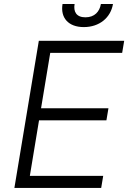

<svg xmlns="http://www.w3.org/2000/svg" viewBox="-20 -929 634 949"><path d="M478.7 -909.1C472.3 -871.8 447.8 -843.4 402.3 -843.4C356.9 -843.4 342.3 -871.8 348.7 -909.1H289.1C277.7 -841.3 317.8 -795.1 394.2 -795.1C471.2 -795.1 527 -841.3 538.4 -909.1ZM51.1 0H480.1L490.1 -59.7H127.5L172.9 -334.2H506L516 -393.8H182.9L228.3 -667.6H583.8L593.8 -727.3H171.9Z"/></svg>

Font: TID UI Light
Style: Italic
Weight: 300
Italic angle: -9.39999°
Designer: The TID Project Authors
Foundry: Bakken & Bæck
Version: Version 1.001;hotconv 1.0.109;makeotfexe 2.5.65596